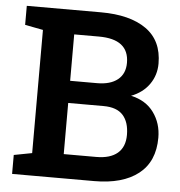

<svg xmlns="http://www.w3.org/2000/svg" viewBox="-51 -760 757 809"><g transform="rotate(5 327.0 -355.5)"><path d="M29.8 0V-80.1L106.4 -94.7V-615.7L29.8 -630.4V-710.9H343.8Q466.3 -710.9 535.2 -662.4Q604 -613.8 604 -516.6Q604 -467.8 576.9 -429.2Q549.8 -390.6 500.5 -371.6Q564 -357.9 597.2 -312Q630.4 -266.1 630.4 -205.6Q630.4 -104.5 563.7 -52.2Q497.1 0 377 0ZM239.3 -412.1H353Q409.2 -412.1 440.2 -437Q471.2 -461.9 471.2 -508.3Q471.2 -608.4 343.8 -608.4H239.3ZM239.3 -102.1H377Q435.5 -102.1 466.6 -128.4Q497.6 -154.8 497.6 -205.6Q497.6 -259.8 471.2 -289.1Q444.8 -318.4 388.7 -318.4H239.3Z"/></g></svg>

Font: Roboto Slab SemiBold
Style: Regular
Weight: 600
Designer: Google
Version: Version 2.001; ttfautohint (v1.8.3)